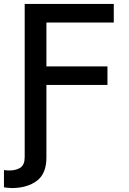

<svg xmlns="http://www.w3.org/2000/svg" viewBox="-38 -747 651 972"><path d="M538 -727V-633H197V-411H506V-317H197V50Q197 132 149 168Q100 205 21 205L6 204Q-3 204 -18 201V114Q-2 116 10 116Q42 116 65 102Q87 87 87 49V-727Z"/></svg>

Font: Sinter Medium
Style: Regular
Weight: 500
Foundry: Adobe & rsms
Version: Version 1.000